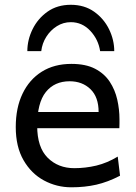

<svg xmlns="http://www.w3.org/2000/svg" viewBox="-20 -777 575 809"><path d="M482.9 -236.8H119.6V-305.2H395.5Q395.5 -368.2 361.1 -401.4Q326.7 -434.6 273.4 -434.6Q209.5 -434.6 173.1 -389.2Q136.7 -343.8 136.7 -246.6Q136.7 -156.2 180.9 -112.3Q225.1 -68.4 293 -68.4Q340.3 -68.4 386 -79.3Q431.6 -90.3 476.1 -117.2L485.8 -36.6Q434.1 -9.8 385.7 1.2Q337.4 12.2 280.8 12.2Q218.8 12.2 165.3 -16.6Q111.8 -45.4 79.1 -102.1Q46.4 -158.7 46.4 -241.7Q46.4 -322.8 75 -382.3Q103.5 -441.9 156 -474.9Q208.5 -507.8 280.8 -507.8Q341.3 -507.8 380.6 -487.3Q419.9 -466.8 442.4 -432.6Q464.8 -398.4 474.1 -357.2Q483.4 -315.9 483.4 -274.9Q483.4 -268.6 483.4 -256.1Q483.4 -243.7 482.9 -236.8ZM461.4 -561.5H401.9Q394.5 -610.8 360.4 -647.2Q326.2 -683.6 278.3 -683.6Q246.6 -683.6 219.7 -666.7Q192.9 -649.9 175.3 -622.3Q157.7 -594.7 153.8 -561.5H95.2Q95.2 -608.9 117.2 -653.8Q139.2 -698.7 180.2 -727.8Q221.2 -756.8 278.3 -756.8Q335.4 -756.8 376.5 -727.8Q417.5 -698.7 439.5 -653.8Q461.4 -608.9 461.4 -561.5Z"/></svg>

Font: Andika LitF DSA DSG
Style: Regular
Weight: 400
Designer: Victor Gaultney, Annie Olsen, Julie Remington, Don Collingsworth, Eric Hays, Becca Hirsbrunner
Foundry: SIL International
Version: Version 6.200 ; LitF DSA DSG; ttfautohint (v1.8.3.10-c5d8)